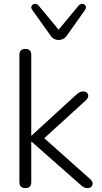

<svg xmlns="http://www.w3.org/2000/svg" viewBox="-20 -963 524 989"><path d="M111 6Q80 6 80 -25V-680Q80 -711 111 -711Q141 -711 141 -680V-265H143L367 -470Q378 -480 387 -486Q396 -492 409 -492Q427 -492 433 -477.5Q439 -463 424 -448L208 -251L445 -40Q462 -24 455.5 -9Q449 6 432 6Q419 6 410 0.5Q401 -5 388 -17L143 -233H141V-25Q141 6 111 6ZM282 -757Q270 -757 259.5 -762Q249 -767 241 -779L146 -912Q138 -924 143 -933Q148 -942 159.5 -943Q171 -944 180 -933L282 -810L384 -933Q393 -944 404.5 -943Q416 -942 421 -933Q426 -924 418 -912L324 -779Q315 -767 304.5 -762Q294 -757 282 -757Z"/></svg>

Font: Nunito Light
Style: Regular
Weight: 300
Designer: Vernon Adams
Foundry: Vernon Adams
Version: Version 3.601; ttfautohint (v1.8.2.53-6de2)